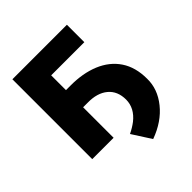

<svg xmlns="http://www.w3.org/2000/svg" viewBox="-191 -667 928 928"><g transform="rotate(-45 273.0 -203.0)"><path d="M221.7 -208.5H113.8V-325.7H221.7Q304.7 -326.2 369.6 -299.8Q435.5 -272.5 471.2 -219Q506.8 -165.5 506.8 -87.4Q508.3 -16.1 458.5 45.9Q408.7 107.9 321.3 139.6L259.3 43Q287.1 29.8 311 11.7Q363.3 -29.8 363.8 -87.4Q363.8 -146 325.7 -177.7Q287.6 -209.5 221.7 -208.5ZM44.4 -545.9H417V-426.8H190.4V0H44.4Z"/></g></svg>

Font: Inter Tight Stencil
Style: Bold
Weight: 700
Designer: Rasmus Andersson
Foundry: rsms
Version: Version 3.004;Glyphs 3.1.2 (3151)